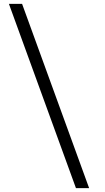

<svg xmlns="http://www.w3.org/2000/svg" viewBox="-20 -828 542 991"><path d="M440 143H372L26 -808H94Z"/></svg>

Font: Lopes Sans Light
Style: Regular
Weight: 300
Designer: Gabriel Lam, Diego Maldonado
Foundry: TypeRant, Foresti Design
Version: Version 4.000